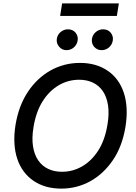

<svg xmlns="http://www.w3.org/2000/svg" viewBox="-20 -1111 808 1141"><path d="M72.4 -370Q91.6 -484.7 147 -567.1Q173.7 -606.9 207 -638.3Q240.4 -669.7 279.5 -691.8Q318.5 -713.8 362.7 -725.5Q407 -737.2 455.3 -737.2Q551.1 -737.2 618.6 -691.4Q652.7 -668.7 677.2 -635.5Q701.7 -602.3 715.7 -560Q729.8 -517.8 732.4 -466.6Q735.1 -415.5 725.5 -356.5Q706.3 -240.8 651.3 -159.8Q623.6 -119 589.5 -87.2Q555.4 -55.4 516.3 -33.9Q477.3 -12.4 433.9 -1.2Q390.6 9.9 344.1 9.9Q247.9 9.9 180 -35.9Q146 -58.9 121.3 -92Q96.6 -125 82.6 -167.1Q68.5 -209.2 65.7 -260.1Q62.9 -311.1 72.4 -370ZM347.7 -90.2Q412.6 -90.2 468.4 -122.5Q524.9 -155.2 564.3 -217.2Q603.7 -279.1 618.6 -370Q629.6 -435.4 622 -485.3Q614.3 -535.2 591.4 -568.9Q568.5 -602.6 532.5 -619.9Q496.4 -637.1 450.6 -637.1Q385.7 -637.1 329.9 -604.8Q273.1 -571.7 233.7 -509.6Q194.2 -447.4 179.3 -356.5Q168.3 -291.2 176.1 -241.5Q183.9 -191.8 207 -158.2Q230.1 -124.6 266.2 -107.4Q302.2 -90.2 347.7 -90.2ZM349.1 -1090.9H686.4L674.4 -1016.3H337.4ZM526.6 -881.4Q528.4 -893.1 534.4 -903.2Q540.5 -913.4 549.4 -920.8Q558.2 -928.3 569.2 -932.5Q580.3 -936.8 592 -936.8Q621.1 -936.8 637.8 -916.9Q646 -907 649.3 -894.9Q652.7 -882.8 649.9 -867.9Q647.7 -856.2 641.7 -846.1Q635.7 -835.9 626.8 -828.5Q617.9 -821 606.9 -816.9Q595.9 -812.9 583.8 -812.9Q557.2 -812.9 539.4 -833.1Q522 -853.3 526.6 -881.4ZM317.8 -881.4Q319.6 -893.1 325.5 -903.2Q331.3 -913.4 340.2 -920.8Q349.1 -928.3 360.1 -932.5Q371.1 -936.8 383.2 -936.8Q412.3 -936.8 429 -916.9Q437.1 -907 440.5 -894.9Q443.9 -882.8 441.1 -867.9Q438.9 -856.2 432.9 -846.1Q426.8 -835.9 418 -828.5Q409.1 -821 398.1 -816.9Q387.1 -812.9 375 -812.9Q348.7 -812.9 331 -833.8Q313.6 -854.4 317.8 -881.4Z"/></svg>

Font: Inter P Medium
Style: Italic
Weight: 500
Italic angle: 9.39999°
Designer: Rasmus Andersson
Foundry: rsms
Version: Version 3.018;git-588b23468